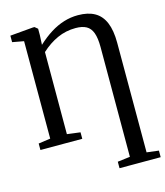

<svg xmlns="http://www.w3.org/2000/svg" viewBox="-140 -859 1030 1201"><g transform="rotate(-15 375.0 -258.0)"><path d="M483 238V196L564 186L564.5 -525Q564.5 -583 552 -617Q539.5 -651 513 -665.5Q486.5 -680 444 -680Q380.5 -680 325.2 -655Q270 -630 220.5 -584.5L220 -53L305.5 -42V0H34.5V-42L112 -53V-684L38 -697.5V-739.5L187 -752.5H197.5L217 -736.5V-695L214 -633Q256.5 -672.5 299.5 -699.5Q342.5 -726.5 387 -740.2Q431.5 -754 478.5 -754Q543.5 -754 586.2 -730Q629 -706 650.5 -655Q672 -604 672 -524V186L749.5 195.5V238Z"/></g></svg>

Font: Merriweather 48pt
Style: Regular
Weight: 400
Version: Version 2.100